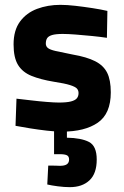

<svg xmlns="http://www.w3.org/2000/svg" viewBox="-20 -531 512 792"><path d="M236 12Q209 12 174 8Q139 4 104.5 -1.5Q70 -7 44 -12L48 -124Q75 -121 108.5 -117Q142 -113 173.5 -110.5Q205 -108 223 -108Q255 -108 272.5 -112.5Q290 -117 297 -125.5Q304 -134 304 -147Q304 -158 297.5 -165.5Q291 -173 269 -180Q247 -187 201 -194Q147 -203 110 -218Q73 -233 54.5 -263Q36 -293 36 -348Q36 -406 62.5 -442Q89 -478 133 -494.5Q177 -511 229 -511Q256 -511 291 -507Q326 -503 361.5 -497.5Q397 -492 423 -486L421 -375Q395 -379 360 -382.5Q325 -386 292.5 -388.5Q260 -391 239 -391Q210 -391 195 -386.5Q180 -382 174.5 -373.5Q169 -365 169 -351Q169 -340 177.5 -333Q186 -326 210 -320.5Q234 -315 280 -306Q338 -296 372.5 -278.5Q407 -261 422 -231Q437 -201 437 -150Q437 -62 383.5 -25Q330 12 236 12ZM268 241Q245 241 218.5 237.5Q192 234 175 230L179 152Q180 152 191 152Q202 152 213.5 152.5Q225 153 227 153Q247 153 256 146.5Q265 140 265 127Q265 114 256 109.5Q247 105 227 105H203V-1H256V37Q315 38 347 54.5Q379 71 379 127Q379 185 349 213Q319 241 268 241Z"/></svg>

Font: Titillium Web SemiBold
Style: Regular
Weight: 600
Designer: Mohamed Gaber, Accademia di Belle Arti di Urbino
Foundry: Kief Type Foundry, Accademia di Belle Arti di Urbino
Version: Version 3.000; ttfautohint (v1.8.4)